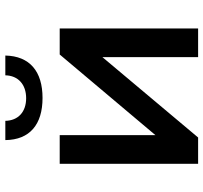

<svg xmlns="http://www.w3.org/2000/svg" viewBox="-42 -740 781 738"><g transform="rotate(-90 349.0 -370.5)"><path d="M190 0 499 -368V0H609V-532H509L199 -164V-532H89V0ZM342 -598C444 -598 503 -647 505 -741H429C428 -692 394 -661 341 -661C288 -661 255 -692 254 -741H180C181 -647 240 -598 342 -598Z"/></g></svg>

Font: Montserrat-Alt1 SemBd
Style: Regular
Weight: 600
Designer: Differentunic
Foundry: Differentunic
Version: Version 7.222